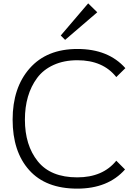

<svg xmlns="http://www.w3.org/2000/svg" viewBox="-20 -1111 795 1141"><path d="M725 -706 671 -653Q592 -753 440 -753Q360 -753 298.5 -725Q237 -697 200.5 -647.5Q164 -598 146 -536Q128 -474 128 -400Q128 -248 204.5 -152.5Q281 -57 439 -57Q591 -57 671 -156L723 -104Q622 10 439 10Q252 10 153.5 -100Q55 -210 55 -400Q55 -590 156.5 -705Q258 -820 440 -820Q624 -820 725 -706ZM504 -1091 558 -1038 367 -874 341 -900Z"/></svg>

Font: Sinkin Sans 300 Light
Style: Regular
Weight: 300
Designer: Keith Bates
Foundry: K-Type
Version: Sinkin Sans (version 1.0)  by Keith Bates   •   © 2014   www